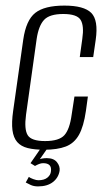

<svg xmlns="http://www.w3.org/2000/svg" viewBox="-20 -525 383 686"><path d="M138 10Q103 10 79 4Q55 -2 41.5 -17.5Q28 -33 24.5 -60Q21 -87 27 -129L63 -383Q73 -453 106 -479Q139 -505 210 -505Q280 -505 306 -479Q332 -453 322 -383L313 -321H265L274 -386Q281 -433 268 -454Q255 -475 206 -475Q157 -475 137.5 -454Q118 -433 111 -386L73 -115Q66 -63 79 -42Q92 -21 141 -21Q191 -21 210 -42Q229 -63 236 -115L246 -180H294L287 -129Q279 -73 262 -43Q245 -13 215 -1.5Q185 10 138 10ZM116 141Q101 141 90 136Q79 131 72 127L83 107Q88 111 99 115Q110 119 117 119Q138 119 149.5 109.5Q161 100 162 87Q166 58 134 58Q127 58 119.5 61Q112 64 105 68L89 58L129 0H153L118 50L113 48Q121 43 130 41.5Q139 40 147 40Q172 40 183.5 54.5Q195 69 193 85Q189 110 169 125.5Q149 141 116 141Z"/></svg>

Font: Alumni Sans Light
Style: Italic
Weight: 300
Italic angle: -8°
Version: Version 1.016